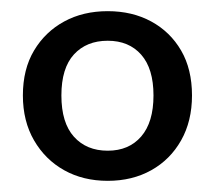

<svg xmlns="http://www.w3.org/2000/svg" viewBox="-20 -734 385 344"><path d="M173 -410Q129 -410 95 -429Q61 -448 41 -482.5Q21 -517 21 -563Q21 -610 41 -643.5Q61 -677 95 -695.5Q129 -714 173 -714Q217 -714 251 -695.5Q285 -677 304.5 -643.5Q324 -610 324 -563Q324 -517 304.5 -482.5Q285 -448 251 -429Q217 -410 173 -410ZM173 -464Q211 -464 233 -489.5Q255 -515 255 -563Q255 -611 233 -636Q211 -661 173 -661Q135 -661 112.5 -636.5Q90 -612 90 -563Q90 -514 112.5 -489Q135 -464 173 -464Z"/></svg>

Font: Nunito Sans 12pt ExtraLight 12pt SemiBold
Style: Regular
Weight: 600
Version: Version 3.101;gftools[0.9.27]